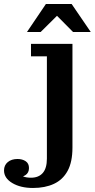

<svg xmlns="http://www.w3.org/2000/svg" viewBox="-123 -728 471 954"><path d="M110 60V-448H31V-510H237V5ZM-36 62Q-12 62 4.5 73Q21 84 21 107Q21 131 3 142.5Q-15 154 -43 154L-33 129Q-27 141 -10 148Q7 155 31 155L41 206Q-21 206 -62 181.5Q-103 157 -103 119Q-103 93 -84.5 77.5Q-66 62 -36 62ZM31 155Q69 155 89.5 131.5Q110 108 110 60L237 5Q237 77 213 121Q189 165 145 185.5Q101 206 41 206ZM11 -569 105 -708H233L328 -569H240L133 -677H188L79 -569Z"/></svg>

Font: Montagu Slab 120pt Medium
Style: Regular
Weight: 500
Designer: Florian Karsten
Foundry: Florian Karsten
Version: Version 1.000